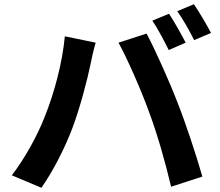

<svg xmlns="http://www.w3.org/2000/svg" viewBox="-20 -882 1040 909"><path d="M36 -52 176 7C229 -68 288 -182 324 -279C359 -372 395 -510 409 -580C413 -602 424 -651 433 -680L287 -710C275 -583 237 -442 192 -330C158 -242 99 -134 36 -52ZM541 -680C583 -604 648 -456 686 -351C726 -243 762 -117 790 2L938 -46C910 -145 857 -305 821 -395C784 -492 715 -646 674 -723ZM701 -784C728 -746 758 -686 779 -645L859 -680C840 -717 805 -780 780 -817ZM819 -829C846 -792 879 -733 899 -692L979 -726C961 -761 924 -824 898 -862Z"/></svg>

Font: GenEiGothic-pro-Regular
Style: Bold
Weight: 700
Designer: Ryoko NISHIZUKA (kana & ideographs); Paul D. Hunt (Latin, Greek & Cyrillic); Wenlong ZHANG (bopomofo); Sandoll Communica
Foundry: Adobe Systems Incorporated; o_tamon
Version: Version 1.000.140830